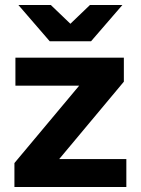

<svg xmlns="http://www.w3.org/2000/svg" viewBox="-20 -752 566 772"><path d="M38 -96.4 298.4 -407.6H42V-520H478V-423.6L218 -112.4H488V0H38ZM53.8 -732H184.2L263 -656.4L341.8 -732H472.2L346 -586H180Z"/></svg>

Font: Aspekta Variable
Style: Regular
Weight: 400
Designer: Ivo Dolenc
Version: Version 2.100